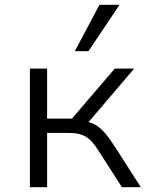

<svg xmlns="http://www.w3.org/2000/svg" viewBox="-20 -783 630 803"><path d="M105 0V-496H177V-287H281L460 -496H541L338 -258L323 -277Q356 -274 378 -261.5Q400 -249 419.5 -226Q439 -203 462 -167L569 0H490L395 -148Q379 -174 363 -191.5Q347 -209 325.5 -218Q304 -227 268 -227H177V0ZM293 -569 396 -763H480L350 -569Z"/></svg>

Font: Nunito Sans 6pt Light
Style: Regular
Weight: 300
Version: Version 3.101;gftools[0.9.27]